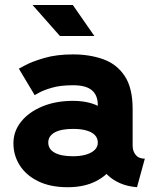

<svg xmlns="http://www.w3.org/2000/svg" viewBox="-20 -743 629 775"><path d="M252.9 12.7Q320.4 12.7 368.1 -12Q415.7 -36.7 441 -77.7Q466.2 -118.7 466.2 -167.5Q466.2 -216.3 443.7 -254.3Q421.2 -292.4 378.3 -314.2Q335.4 -335.9 274.8 -335.9Q205.2 -335.9 150.9 -313.4Q96.6 -290.9 65.4 -252.1Q34.2 -213.4 34.2 -164.6Q34.2 -115.7 59.8 -75.5Q85.4 -35.3 134.3 -11.3Q183.3 12.7 252.9 12.7ZM374.8 -167.5Q374.8 -149.9 362 -137.6Q349.2 -125.3 326.7 -118.8Q304.1 -112.3 274.8 -112.3Q226.5 -112.3 200.6 -126.7Q174.8 -141.1 174.8 -167.5Q174.8 -193.8 200.6 -208.3Q226.5 -222.7 274.8 -222.7Q307 -222.7 329.4 -216.2Q351.8 -209.7 363.3 -197.4Q374.8 -185.1 374.8 -167.5ZM515.4 -154.8V-302.7Q515.4 -388.2 483.3 -436.3Q451.3 -484.4 396.7 -503.9Q342.2 -523.4 274.8 -523.4Q208.1 -523.4 159 -509Q109.9 -494.6 83 -480.2Q56.1 -465.8 56.1 -465.8L120.1 -358.9Q120.1 -358.9 137.7 -368.9Q155.3 -378.9 189.6 -388.9Q223.9 -398.9 274.6 -398.9Q301.6 -398.9 320.6 -393.7Q339.6 -388.5 351.5 -378.1Q363.5 -367.8 369.1 -352.8Q374.8 -337.8 374.8 -317.8V-223.2L387.5 -213.1V-127.9L374.8 -116.7Q374.8 -98.3 384.7 -77.1Q394.6 -56 414.2 -36.7Q433.8 -17.4 463.5 -4Q493.2 9.4 533 12.7L564.6 -102.5Q540 -102.5 527.7 -117.7Q515.4 -132.8 515.4 -154.8ZM221.9 -597.7H360.9L274 -722.7H111.5Z"/></svg>

Font: Giphurs SC
Style: Regular
Weight: 400
Version: Version 0.920